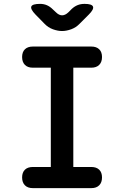

<svg xmlns="http://www.w3.org/2000/svg" viewBox="-20 -970 640 990"><path d="M358 -109H451Q477 -109 491.5 -95Q506 -81 506 -55Q506 -29 491.5 -14.5Q477 0 451 0H149Q123 0 108.5 -14.5Q94 -29 94 -55Q94 -81 108.5 -95Q123 -109 149 -109H242V-621H149Q123 -621 108.5 -635.5Q94 -650 94 -676Q94 -702 108.5 -716Q123 -730 149 -730H451Q477 -730 491.5 -716Q506 -702 506 -676Q506 -650 491.5 -635.5Q477 -621 451 -621H358ZM187 -950Q206 -950 222 -943Q238 -936 252 -922L268 -907Q284 -891 300 -891Q316 -891 332 -906L350 -924Q364 -937 380 -943.5Q396 -950 416 -950Q454 -950 459.5 -936Q465 -922 438 -895L391 -848Q372 -828 347 -819Q322 -810 300 -810Q278 -810 253 -819Q228 -828 209 -848L163 -895Q136 -923 141.5 -936.5Q147 -950 187 -950Z"/></svg>

Font: Maple Mono NL SemiBold
Style: Regular
Weight: 600
Monospace: yes
Designer: subframe7536
Version: Version 7.000